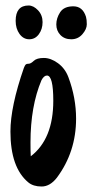

<svg xmlns="http://www.w3.org/2000/svg" viewBox="-20 -668 336 699"><path d="M257 -236Q257 -115 187 -21Q162 11 131.5 11Q101 11 83 -4Q18 -58 18 -189Q18 -280 67 -421Q71 -431 74 -433.5Q77 -436 84.5 -436Q92 -436 103 -446.5Q114 -457 139.5 -457Q165 -457 191 -438Q217 -419 229 -387Q257 -312 257 -236ZM174 -301Q174 -393 151 -393Q140 -393 131 -376Q91 -281 91 -149Q91 -116 92 -99Q174 -162 174 -301ZM293 -607Q296 -597 296 -579.5Q296 -562 280 -543.5Q264 -525 239.5 -525Q215 -525 200 -540.5Q185 -556 185 -579Q185 -602 199 -623.5Q213 -645 247 -645Q281 -645 293 -607ZM84 -648Q102 -648 118.5 -630.5Q135 -613 135 -587.5Q135 -562 121.5 -543.5Q108 -525 86.5 -525Q65 -525 51 -544.5Q37 -564 37 -592Q37 -648 84 -648Z"/></svg>

Font: Devonshire
Style: Regular
Weight: 400
Designer: Astigmatic (AOETI)
Foundry: Astigmatic (AOETI)
Version: Version 1.001